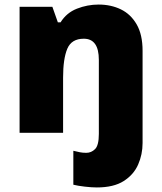

<svg xmlns="http://www.w3.org/2000/svg" viewBox="-20 -583 710 843"><path d="M405 240Q383 240 352.5 236.5Q322 233 302 228V79Q319 83 331 85.5Q343 88 359 88Q381 88 397.5 71.5Q414 55 414 5V-320Q414 -413 348 -413Q294 -413 275.5 -369Q257 -325 257 -242V0H66V-553H210L234 -485H246Q272 -527 318 -545Q364 -563 413 -563Q467 -563 510.5 -542Q554 -521 580 -476Q606 -431 606 -360V45Q606 95 586.5 139.5Q567 184 523 212Q479 240 405 240Z"/></svg>

Font: Noto Sans Syriac Eastern Black
Style: Regular
Weight: 900
Designer: Patrick Giasson and the Monotype Design Team
Foundry: Monotype Imaging Inc.
Version: Version 3.001; ttfautohint (v1.8.4.7-5d5b)